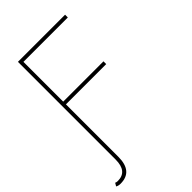

<svg xmlns="http://www.w3.org/2000/svg" viewBox="-290 -825 1125 1125"><g transform="rotate(-45 272.5 -262.0)"><path d="M90.9 82.4V-727.3H481.5V-704.5H113.6V-375H447.4V-352.3H113.6V82.4Q113.6 203.1 11.4 203.1Q-6.7 203.1 -18.5 195.7L-7.1 176.5Q0.4 180.4 11.4 180.4Q90.9 180.4 90.9 82.4Z"/></g></svg>

Font: Inter Thin BETA
Style: Regular
Weight: 100
Designer: Rasmus Andersson
Foundry: rsms
Version: Version 3.011;git-f93a4a705